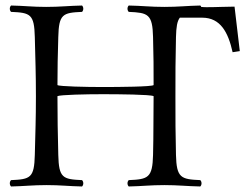

<svg xmlns="http://www.w3.org/2000/svg" viewBox="-20 -670 893 695"><path d="M191 -109C189 -193 188 -242 188 -322C199 -327 291 -329 351 -329C411 -329 524 -328 536 -322C535 -253 536 -184 534 -109C532 -26 516 -21 446 -18C440 -12 440 -1 446 5C495 4 524 0 575 0C625 0 655 4 705 5C711 -1 711 -12 705 -18C635 -21 619 -26 617 -109C615 -191 615 -237 615 -320C615 -403 615 -452 617 -536C618 -572 621 -593 631 -606H712C778 -606 806 -553 822 -481L848 -485L829 -646C797 -646 767 -644 729 -644C723 -644 716 -644 708 -645C708 -647 707 -649 705 -650C656 -649 626 -645 575 -645C525 -645 496 -649 446 -650C440 -644 440 -633 446 -627C516 -624 532 -619 534 -536C536 -466 536 -424 536 -362C529 -356 412 -355 352 -355C292 -355 195 -357 188 -362C188 -425 189 -466 191 -536C193 -619 207 -624 277 -627C283 -633 283 -644 277 -650C228 -649 198 -645 147 -645C97 -645 70 -649 20 -650C14 -644 14 -633 20 -627C90 -624 104 -619 106 -536C108 -453 110 -404 110 -321C110 -238 108 -192 106 -109C104 -26 90 -21 20 -18C14 -12 14 -1 20 5C69 4 98 0 149 0C199 0 227 4 277 5C283 -1 283 -12 277 -18C207 -21 193 -26 191 -109Z"/></svg>

Font: Libertinus Serif Display
Style: Regular
Weight: 400
Designer: Philipp H. Poll, Khaled Hosny
Foundry: Caleb Maclennan
Version: Version 7.050;RELEASE